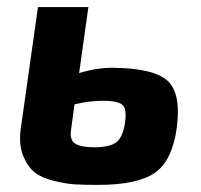

<svg xmlns="http://www.w3.org/2000/svg" viewBox="-20 -513 567 541"><path d="M229 -493 203 -307Q251 -322 297 -322Q413 -321 452 -285.5Q491 -250 478 -152Q465 -59 415.5 -25.5Q366 8 256 8Q217 8 191.5 6.5Q166 5 131.5 -3.5Q97 -12 77.5 -27.5Q58 -43 45.5 -73.5Q33 -104 38 -147L87 -493ZM190 -219 180 -146Q176 -118 192.5 -108Q209 -98 246 -98Q289 -98 307.5 -112Q326 -126 332 -166Q338 -204 326 -216.5Q314 -229 271 -229Q231 -229 190 -219Z"/></svg>

Font: Ezarion
Style: Bold Italic
Weight: 700
Italic angle: -8°
Designer: Natanael Gama
Version: Version 1.001;PS 001.001;hotconv 1.0.70;makeotf.lib2.5.58329